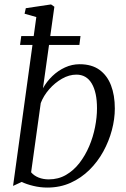

<svg xmlns="http://www.w3.org/2000/svg" viewBox="-20 -837 570 867"><path d="M174 -438.5Q191 -469 216.5 -493.5Q242 -518 273.5 -532.5Q305 -547 339.5 -547Q394 -547 429 -521.8Q464 -496.5 481.2 -451.8Q498.5 -407 498.5 -347Q498.5 -299.5 485.2 -249.5Q472 -199.5 446.5 -153Q421 -106.5 383.8 -69.8Q346.5 -33 298.8 -11.5Q251 10 193.5 10Q162 10 130.8 2.5Q99.5 -5 78 -15.5L39 2.5L144 -760L91 -775L96.5 -800L210.5 -817L225.5 -806.5ZM120.5 -59Q133.5 -43.5 154.5 -35.2Q175.5 -27 200 -27Q243.5 -27 278.2 -47.2Q313 -67.5 339 -101.2Q365 -135 382.8 -176.8Q400.5 -218.5 409.2 -263Q418 -307.5 418 -348Q418 -420 394.2 -460Q370.5 -500 325 -500Q292 -500 259.8 -481.5Q227.5 -463 202 -433.8Q176.5 -404.5 164 -371.5ZM76 -674H343.5L338.5 -634H70.5Z"/></svg>

Font: Merriweather 72pt Light
Style: Italic
Weight: 300
Italic angle: -7.8°
Version: Version 2.101